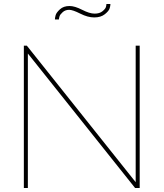

<svg xmlns="http://www.w3.org/2000/svg" viewBox="-20 -938 816 958"><path d="M325 -889Q306 -889 293 -877.5Q280 -866 277 -856.5Q274 -847 274 -841H254Q254 -849 257.5 -862Q261 -875 279 -891.5Q297 -908 327 -908Q353 -908 390 -889Q427 -870 452 -870Q477 -870 491.5 -882Q506 -894 508.5 -903Q511 -912 511 -918H531Q531 -909 527 -896Q523 -883 503 -867Q483 -851 450 -851Q418 -851 380.5 -870Q343 -889 325 -889ZM119 -671V0H99V-710H114L657 -29V-710H677V0H654Z"/></svg>

Font: Raleway-v4020 Thin
Style: Regular
Weight: 250
Designer: Matt McInerney, Pablo Impallari, Rodrigo Fuenzalida
Foundry: Matt McInerney, Pablo Impallari, Rodrigo Fuenzalida
Version: Version 4.020;PS 004.020;hotconv 1.0.88;makeotf.lib2.5.64775